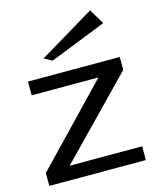

<svg xmlns="http://www.w3.org/2000/svg" viewBox="-113 -825 733 903"><g transform="rotate(-15 254.0 -374.0)"><path d="M14 0V-63L369 -433H44V-500H491V-437L131 -67H484V0ZM182 -565 143 -586 413 -748 457 -674Z"/></g></svg>

Font: Panamera Medium
Style: Regular
Weight: 500
Designer: Bastien Sozeau
Foundry: NBR — Bastien Sozeau
Version: Version 3.002; ttfautohint (v1.8.4.7-5d5b);gftools[0.9.33]